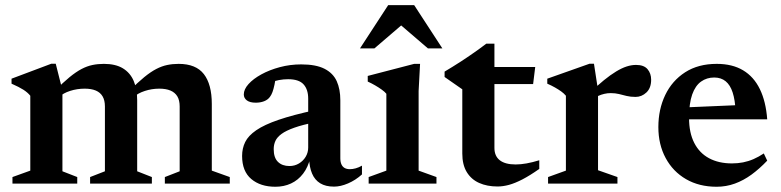

<svg xmlns="http://www.w3.org/2000/svg" viewBox="-20 -700 2978 732"><path d="M218 -356V-47L274.5 -25V0H27.5V-25L95.5 -49.5V-335Q85.5 -347.5 69 -358Q52.5 -368.5 24 -381V-400L175.5 -457H192.5ZM503 -318V-47L559 -25V0H323.5V-25L380 -47V-294Q380 -317.5 371.2 -332.5Q362.5 -347.5 345.2 -354.8Q328 -362 303 -362Q274 -362 247.5 -353.5Q221 -345 206 -330.5L188.5 -353.5Q220.5 -385.5 245.2 -405.8Q270 -426 291 -437Q312 -448 332.5 -452.2Q353 -456.5 376 -456.5Q420.5 -456.5 448.5 -439.5Q476.5 -422.5 489.8 -391.2Q503 -360 503 -318ZM787.5 -303.5V-49.5L856 -25V0H608.5V-25L665 -47V-294Q665 -318 656 -332.8Q647 -347.5 629.8 -354.8Q612.5 -362 587.5 -362Q558.5 -362 532 -353.2Q505.5 -344.5 490.5 -330.5L473 -353.5Q505 -385.5 529.8 -405.8Q554.5 -426 575.8 -437Q597 -448 617.5 -452.2Q638 -456.5 661 -456.5Q727 -456.5 757.2 -417.5Q787.5 -378.5 787.5 -303.5Z M1183 -280.5 1184.5 -234.5Q1134 -224.5 1102.2 -213.2Q1070.5 -202 1053.5 -189.5Q1036.5 -177 1030 -162.8Q1023.5 -148.5 1023.5 -131.5Q1023.5 -98.5 1039.8 -82.8Q1056 -67 1083.5 -67Q1103.5 -67 1119.8 -76.8Q1136 -86.5 1145.5 -102.5Q1155 -118.5 1155 -137.5V-324Q1155 -359 1137.2 -378.5Q1119.5 -398 1078.5 -398Q1061.5 -398 1043.8 -394.8Q1026 -391.5 1011 -385L1033 -417Q1030 -394 1026.5 -377.2Q1023 -360.5 1018.8 -349Q1014.5 -337.5 1009 -330.5Q1001 -319.5 986.8 -314Q972.5 -308.5 955 -308.5Q933 -308.5 921.2 -317.2Q909.5 -326 909.5 -340Q909.5 -359.5 927.5 -379.5Q945.5 -399.5 976.5 -416.5Q1007.5 -433.5 1046.8 -444Q1086 -454.5 1128.5 -454.5Q1184.5 -454.5 1217.2 -437.8Q1250 -421 1263.8 -390.5Q1277.5 -360 1277.5 -318V-96.5Q1277.5 -82.5 1281.8 -73.2Q1286 -64 1294 -59.5Q1302 -55 1314 -55Q1324 -55 1336 -58.2Q1348 -61.5 1360 -68.5V-35Q1335.5 -13 1307 -0.8Q1278.5 11.5 1253.5 11.5Q1221.5 11.5 1200.8 -1.2Q1180 -14 1169.8 -38.2Q1159.5 -62.5 1158.5 -95.5L1163 -98.5Q1154.5 -62.5 1135.5 -37.8Q1116.5 -13 1089.5 -0.5Q1062.5 12 1030 12Q973 12 938 -17.5Q903 -47 903 -105.5Q903 -134.5 914.8 -158.5Q926.5 -182.5 957 -203.5Q987.5 -224.5 1042.2 -243.2Q1097 -262 1183 -280.5Z M1581.5 -456.5 1576 -353V-49.5L1644 -25V0H1385.5V-25L1453 -49.5V-342.5Q1447 -350 1435.5 -358.2Q1424 -366.5 1410.2 -374.5Q1396.5 -382.5 1382 -389V-410.5L1559 -456.5ZM1352.5 -515.5 1460 -680.5H1559L1666.5 -515.5H1611.5L1492 -618H1527L1407.5 -515.5Z M1865 -136Q1865 -105 1885.5 -89Q1906 -73 1946 -73Q1965 -73 1987.5 -77Q2010 -81 2036 -89V-56Q2000.5 -31 1972 -16.2Q1943.5 -1.5 1920.5 4.8Q1897.5 11 1877 11Q1837 11 1806.8 -2.5Q1776.5 -16 1759.5 -44Q1742.5 -72 1742.5 -114.5V-359.5L1675 -406.5V-427Q1689.5 -435.5 1705.5 -445.5Q1721.5 -455.5 1738.2 -466.2Q1755 -477 1771.5 -488.5Q1788 -500 1804 -511.2Q1820 -522.5 1834 -533.5H1865V-431.5ZM1815.5 -379.5 1816 -444.5H2020.5L2012.5 -379.5Z M2405 -452.5Q2435 -452.5 2448.8 -436.2Q2462.5 -420 2462.5 -396Q2462.5 -364.5 2444.5 -347.5Q2426.5 -330.5 2403 -330.5Q2384 -330.5 2369 -334.2Q2354 -338 2339.8 -341.5Q2325.5 -345 2308 -345Q2296 -345 2284 -342.2Q2272 -339.5 2260.5 -334.2Q2249 -329 2238.5 -320.5L2226.5 -344Q2257 -373.5 2282.2 -394Q2307.5 -414.5 2329 -427.5Q2350.5 -440.5 2369 -446.5Q2387.5 -452.5 2405 -452.5ZM2260 -356V-51L2334 -25V0H2069.5V-25L2137.5 -49.5V-335Q2130 -344 2119.5 -351.5Q2109 -359 2095.8 -366.5Q2082.5 -374 2066.5 -381V-400L2227.5 -457H2244.5Z M2712.5 -456.5Q2772 -456.5 2813 -432Q2854 -407.5 2877 -360.2Q2900 -313 2905 -245H2578.5L2579 -290L2836 -301L2784.5 -276Q2782.5 -319 2773.2 -347.5Q2764 -376 2746.5 -390.2Q2729 -404.5 2703 -404.5Q2674.5 -404.5 2652.8 -389Q2631 -373.5 2619 -339.8Q2607 -306 2607 -250Q2607 -194 2626.8 -155.2Q2646.5 -116.5 2683.2 -96.8Q2720 -77 2770.5 -77Q2793 -77 2813.2 -81Q2833.5 -85 2853 -93.5Q2872.5 -102 2892 -115L2905 -87.5Q2875.5 -56.5 2845 -34.2Q2814.5 -12 2781.5 0Q2748.5 12 2712 12Q2645.5 12 2595.5 -17Q2545.5 -46 2517.8 -97.5Q2490 -149 2490 -215.5Q2490 -283 2516.2 -337.8Q2542.5 -392.5 2592.2 -424.5Q2642 -456.5 2712.5 -456.5Z"/></svg>

Font: Newsreader 16pt SemiBold
Style: Regular
Weight: 600
Designer: Hugues Gentile
Foundry: Production Type
Version: Version 1.003